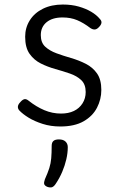

<svg xmlns="http://www.w3.org/2000/svg" viewBox="-20 -539 524 847"><path d="M246 19Q204 19 168 7.5Q132 -4 106 -20Q80 -36 65 -52Q58 -60 59 -69.5Q60 -79 71 -90Q80 -100 88 -101.5Q96 -103 106 -95Q140 -68 175.5 -53Q211 -38 249 -38Q282 -38 306 -49.5Q330 -61 344 -83Q358 -105 358 -133Q358 -167 338.5 -185.5Q319 -204 288.5 -214.5Q258 -225 224 -234.5Q190 -244 160 -259Q130 -274 110.5 -301.5Q91 -329 91 -377Q91 -417 111.5 -449.5Q132 -482 169.5 -500.5Q207 -519 257 -519Q296 -519 327.5 -510Q359 -501 382.5 -487Q406 -473 420 -456Q429 -447 427.5 -438Q426 -429 417 -420Q408 -410 399 -409Q390 -408 379 -415Q349 -438 320.5 -450Q292 -462 256 -462Q211 -462 185.5 -441Q160 -420 160 -384Q160 -351 179.5 -333Q199 -315 229 -304Q259 -293 293.5 -283Q328 -273 358.5 -257.5Q389 -242 408 -215Q427 -188 427 -142Q427 -101 408 -64Q389 -27 349 -4Q309 19 246 19ZM188 285Q177 280 175 273Q173 266 178 252Q191 223 197.5 202.5Q204 182 206 159Q208 136 208 104Q208 90 215.5 83Q223 76 240 76Q259 76 269 85.5Q279 95 279 110Q279 136 272.5 164Q266 192 254.5 219Q243 246 227 270Q219 283 210.5 286.5Q202 290 188 285Z"/></svg>

Font: Playwrite US Modern Light
Style: Regular
Weight: 300
Designer: Veronika Burian, José Scaglione
Foundry: TypeTogether
Version: Version 1.003